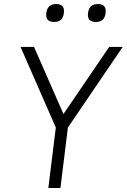

<svg xmlns="http://www.w3.org/2000/svg" viewBox="-20 -933 629 953"><path d="M210 -868Q215 -913 259 -913Q303 -913 297 -868Q292 -824 249 -824Q204 -824 210 -868ZM417 -868Q422 -913 466 -913Q510 -913 504 -868Q499 -824 456 -824Q411 -824 417 -868ZM220 0 257 -300 82 -700H149L295 -367L522 -700H589L317 -300L280 0Z"/></svg>

Font: Haskoy Light
Style: Italic
Weight: 300
Designer: Ertekin Erdin
Foundry: Ertekin Erdin
Version: Version 2.000; ttfautohint (v1.8.4.7-5d5b)